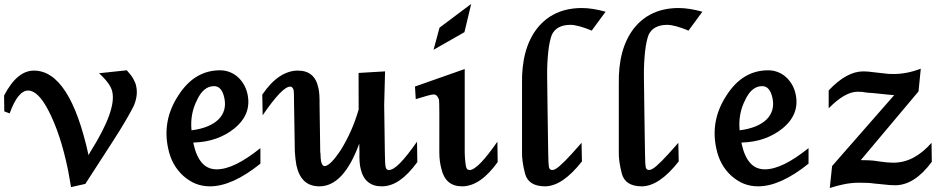

<svg xmlns="http://www.w3.org/2000/svg" viewBox="-60 -919 4735 959"><path d="M294.9 15.6 279.8 -69.8V-69.3Q260.3 -164.1 235.6 -237.8Q210.9 -311.5 182.6 -365.7Q156.2 -417 130.6 -441.9Q105 -466.8 80.6 -466.8Q29.3 -466.8 -11.7 -352.5L-38.6 -362.8L-39.6 -441.9Q-6.3 -505.4 30.8 -535.9Q67.9 -566.4 109.4 -566.4Q289.6 -566.4 382.3 -144L391.1 -160.2Q457 -265.1 484.1 -339.6Q511.2 -414.1 501 -460Q493.2 -500 434.6 -553.2L573.2 -567.9Q594.7 -544.9 606 -524.9Q617.2 -504.9 620.1 -488.8Q630.9 -441.9 606.9 -387.7Q594.7 -363.3 568.4 -317.9Q542 -272.5 500 -207.5L366.2 -0.5Z M1240.7 -101.6Q1170.9 -45.4 1107.7 -16.8Q1044.4 11.7 988.8 11.7Q950.7 11.7 918 -1.2Q885.3 -14.2 854.5 -41.5Q797.9 -93.3 780.3 -175.8Q749 -317.4 830.6 -441.9Q871.6 -505.9 923.6 -536.9Q975.6 -567.9 1039.1 -567.9Q1064 -567.9 1086.4 -559.3Q1108.9 -550.8 1126.7 -535.2Q1144.5 -519.5 1157.5 -497.6Q1170.4 -475.6 1176.3 -448.7Q1187 -398.4 1170.4 -355.5Q1153.8 -312.5 1110.4 -277.3Q1070.8 -245.1 1019.3 -226.8Q967.8 -208.5 905.8 -207L906.7 -199.7Q920.9 -136.7 949.2 -105Q977.5 -73.2 1022.9 -73.2Q1065.9 -73.2 1120.1 -99.6Q1174.3 -126 1240.7 -179.2ZM923.8 -418.5Q906.7 -385.3 899.7 -347.9Q892.6 -310.5 896.5 -268.1Q942.4 -273.9 976.3 -287.8Q1010.3 -301.8 1031.2 -322.5Q1052.2 -343.3 1059.8 -370.4Q1067.4 -397.5 1060.5 -429.7Q1047.9 -488.8 1009.3 -488.8Q982.9 -488.8 961.4 -471.4Q939.9 -454.1 923.8 -418.5Z M1734.4 -201.7Q1656.2 11.7 1535.6 11.7Q1488.3 11.7 1460 -14.9Q1431.6 -41.5 1420.4 -94.2Q1418 -108.4 1415.8 -125.5Q1413.6 -142.6 1412.6 -162.1L1408.7 -401.4Q1408.7 -428.2 1408.2 -445.8Q1407.7 -463.4 1406.2 -470.7Q1403.8 -477.5 1399.9 -481.9Q1396 -486.3 1389.2 -486.3Q1369.1 -486.3 1334.7 -450.2Q1300.3 -414.1 1252 -343.3L1250 -446.3Q1291.5 -507.3 1336.4 -536.9Q1381.3 -566.4 1427.7 -566.4Q1512.7 -566.4 1530.3 -479.5Q1537.1 -452.1 1536.1 -395L1539.6 -155.8L1540.5 -156.2Q1541 -140.6 1541.7 -130.1Q1542.5 -119.6 1543.5 -113.8Q1549.3 -89.4 1561 -89.4Q1589.4 -89.4 1643.1 -171.4Q1670.4 -215.3 1692.4 -264.6Q1714.4 -314 1731.4 -371.6L1731 -554.7L1863.3 -562.5L1858.9 -394V-395L1862.3 -155.3Q1862.8 -100.1 1866.2 -85Q1869.1 -69.8 1882.3 -69.8Q1904.3 -69.8 1938.7 -105Q1973.1 -140.1 2022.9 -211.4L2024.4 -109.4Q1979.5 -47.9 1936 -18.1Q1892.6 11.7 1846.7 11.7Q1761.2 11.7 1741.2 -76.7Q1733.9 -104.5 1735.4 -161.1Z M2425.8 -109.4Q2338.9 11.7 2248 11.7Q2164.1 11.7 2144.5 -76.7Q2140.6 -90.8 2137.5 -111.1Q2134.3 -131.3 2134.3 -160.2Q2135.3 -411.6 2132.8 -420.9Q2124 -447.3 2106.4 -447.3Q2096.7 -447.3 2074.2 -440.9Q2051.8 -434.6 2016.6 -423.8L2012.7 -486.8L2261.2 -574.2V-155.3Q2262.2 -127 2264.2 -109.9Q2266.1 -92.8 2268.1 -85.4Q2271.5 -69.8 2285.6 -69.8Q2326.2 -69.8 2424.3 -211.4ZM2105.5 -670.4 2135.3 -780.8 2293.5 -899.4 2259.8 -758.3Z M2846.7 -112.8Q2749 11.7 2661.6 11.7Q2579.1 11.2 2562.5 -52Q2545.9 -115.2 2547.4 -162.1V-495.6Q2545.4 -585.9 2564.2 -655.8Q2583 -725.6 2622.1 -776.4Q2703.1 -878.9 2846.7 -878.9Q2898.4 -878.9 2964.8 -860.4L2895.5 -766.1Q2826.7 -794.9 2788.6 -794.9Q2754.4 -794.9 2731 -782.2Q2707.5 -769.5 2696.3 -745.1Q2690.9 -731.4 2686.3 -710.4Q2681.6 -689.5 2678.7 -662.8Q2675.8 -636.2 2674.1 -604.7Q2672.4 -573.2 2672.9 -538.1Q2673.8 -443.4 2675.3 -346.7Q2676.8 -250 2678.2 -155.3Q2678.2 -127 2679.4 -109.4Q2680.7 -91.8 2681.6 -85Q2684.6 -69.8 2698.7 -69.8Q2712.4 -69.8 2736.1 -90.6Q2759.8 -111.3 2796.9 -151.9L2844.7 -205.6Z M3330.1 -112.8Q3232.4 11.7 3145 11.7Q3062.5 11.2 3045.9 -52Q3029.3 -115.2 3030.8 -162.1V-495.6Q3028.8 -585.9 3047.6 -655.8Q3066.4 -725.6 3105.5 -776.4Q3186.5 -878.9 3330.1 -878.9Q3381.8 -878.9 3448.2 -860.4L3378.9 -766.1Q3310.1 -794.9 3272 -794.9Q3237.8 -794.9 3214.4 -782.2Q3190.9 -769.5 3179.7 -745.1Q3174.3 -731.4 3169.7 -710.4Q3165 -689.5 3162.1 -662.8Q3159.2 -636.2 3157.5 -604.7Q3155.8 -573.2 3156.2 -538.1Q3157.2 -443.4 3158.7 -346.7Q3160.2 -250 3161.6 -155.3Q3161.6 -127 3162.8 -109.4Q3164.1 -91.8 3165 -85Q3168 -69.8 3182.1 -69.8Q3195.8 -69.8 3219.5 -90.6Q3243.2 -111.3 3280.3 -151.9L3328.1 -205.6Z M3978.5 -101.6Q3908.7 -45.4 3845.5 -16.8Q3782.2 11.7 3726.6 11.7Q3688.5 11.7 3655.8 -1.2Q3623 -14.2 3592.3 -41.5Q3535.6 -93.3 3518.1 -175.8Q3486.8 -317.4 3568.4 -441.9Q3609.4 -505.9 3661.4 -536.9Q3713.4 -567.9 3776.9 -567.9Q3801.8 -567.9 3824.2 -559.3Q3846.7 -550.8 3864.5 -535.2Q3882.3 -519.5 3895.3 -497.6Q3908.2 -475.6 3914.1 -448.7Q3924.8 -398.4 3908.2 -355.5Q3891.6 -312.5 3848.1 -277.3Q3808.6 -245.1 3757.1 -226.8Q3705.6 -208.5 3643.6 -207L3644.5 -199.7Q3658.7 -136.7 3687 -105Q3715.3 -73.2 3760.7 -73.2Q3803.7 -73.2 3857.9 -99.6Q3912.1 -126 3978.5 -179.2ZM3661.6 -418.5Q3644.5 -385.3 3637.5 -347.9Q3630.4 -310.5 3634.3 -268.1Q3680.2 -273.9 3714.1 -287.8Q3748 -301.8 3769 -322.5Q3790 -343.3 3797.6 -370.4Q3805.2 -397.5 3798.3 -429.7Q3785.6 -488.8 3747.1 -488.8Q3720.7 -488.8 3699.2 -471.4Q3677.7 -454.1 3661.6 -418.5Z M4096.2 -89.8 4406.2 -443.8Q4395 -444.3 4376 -446.3Q4356.9 -448.2 4334 -450.7Q4318.8 -452.1 4303 -453.9Q4287.1 -455.6 4272.9 -456.1Q4257.3 -459 4245.6 -460Q4233.9 -460.9 4224.1 -460.9Q4160.2 -460.9 4079.1 -377.9V-467.3Q4168.5 -562.5 4252 -562.5Q4264.2 -562.5 4277.1 -561.3Q4290 -560.1 4305.2 -558.1L4348.1 -553.2Q4363.8 -550.8 4377.9 -550Q4392.1 -549.3 4403.3 -549.3Q4468.8 -549.3 4539.1 -575.7L4527.8 -462.4L4239.3 -119.1H4245.1Q4263.2 -119.1 4277.8 -118.4Q4292.5 -117.7 4303.2 -116.7L4337.9 -111.8Q4353.5 -109.4 4370.4 -107.9Q4387.2 -106.4 4401.4 -106.4Q4454.6 -106.4 4502 -131.3Q4549.3 -156.2 4592.8 -205.6L4594.2 -110.8Q4507.8 6.3 4411.1 6.3Q4398.9 6.3 4381.3 5.1Q4363.8 3.9 4340.8 1L4305.2 -2.4H4305.7Q4290 -4.9 4271.2 -5.6Q4252.4 -6.3 4231 -6.3Q4194.3 -6.3 4158.4 0.7Q4122.6 7.8 4084.5 20Z"/></svg>

Font: IranNastaliq
Style: Regular
Weight: 400
Designer: Hossein Zahedi
Version: Version 1.5